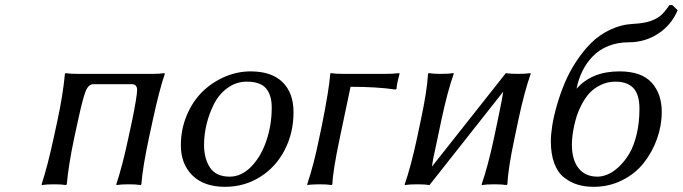

<svg xmlns="http://www.w3.org/2000/svg" viewBox="-20 -718 2660 748"><path d="M282.2 -430.2H573.2Q601.6 -430.2 621.1 -433.1L622.1 -430.2Q601.1 -369.6 575.2 -250L560.1 -180.2Q535.6 -65.4 530.8 0L527.8 2.9Q509.8 0 481.9 0Q452.1 0 434.1 2.9L433.1 0Q457 -71.8 480 -180.2L495.1 -250Q514.2 -345.2 514.2 -367.2Q514.2 -390.1 493.2 -390.1H344.2Q323.7 -390.1 312.5 -359.6Q301.3 -329.1 284.2 -250L269 -180.2Q246.6 -73.7 240.2 0L236.8 2.9Q218.8 0 190.9 0Q161.1 0 143.1 2.9L142.1 0Q165 -69.3 189 -180.2L204.1 -250Q225.6 -351.1 232.9 -430.2L235.8 -433.1Q252.9 -430.2 282.2 -430.2Z M956.5 -439.9Q1038.1 -439.9 1080.8 -397.9Q1123.5 -356 1123.5 -280.8Q1123.5 -199.7 1088.6 -132.8Q1053.7 -65.9 992.4 -28.1Q931.2 9.8 856.9 9.8Q774.4 9.8 729.5 -34.7Q684.6 -79.1 684.6 -151.9Q684.6 -213.9 707.5 -268.6Q730.5 -323.2 768.3 -360.4Q806.2 -397.5 855.2 -418.7Q904.3 -439.9 956.5 -439.9ZM941.9 -399.9Q900.4 -399.9 866.9 -375.7Q833.5 -351.6 814.2 -313.7Q794.9 -275.9 784.9 -234.4Q774.9 -192.9 774.9 -153.8Q774.9 -100.1 798.3 -64.9Q821.8 -29.8 875 -29.8Q920.9 -29.8 959 -69.1Q997.1 -108.4 1017.8 -169.9Q1038.6 -231.4 1038.6 -298.8Q1038.6 -348.1 1016.1 -374Q993.7 -399.9 941.9 -399.9Z M1479.5 -430.2Q1510.3 -430.2 1535.6 -433.1L1536.6 -430.2Q1524.9 -387.7 1524.9 -372.1L1521.5 -369.1Q1448.7 -379.9 1345.7 -379.9L1303.7 -180.2Q1276.4 -50.8 1274.9 0L1271.5 2.9Q1254.4 0 1225.6 0Q1212.4 0 1200.4 0.7Q1188.5 1.5 1183.1 2L1177.7 2.9L1176.8 0Q1203.1 -78.1 1223.6 -180.2L1233.9 -229Q1262.2 -370.1 1266.6 -430.2L1268.6 -433.1Q1285.6 -430.2 1319.8 -430.2Z M1619.6 -251Q1644 -364.7 1647.5 -430.2L1650.4 -433.1Q1667.5 -430.2 1697.3 -430.2Q1727.1 -430.2 1746.6 -433.1L1747.6 -430.2Q1723.1 -360.8 1699.7 -251L1684.6 -179.2Q1681.6 -164.1 1676.3 -140.4Q1670.9 -116.7 1667.7 -99.9Q1664.6 -83 1662.6 -68.8L1950.7 -433.1Q1967.8 -430.2 1997.6 -430.2Q2026.9 -430.2 2046.4 -433.1L2047.4 -430.2Q2022.9 -360.8 1999.5 -251L1984.4 -179.2Q1960 -64.9 1956.5 0L1953.6 2.9Q1935.1 0 1906.7 0Q1875.5 0 1857.4 2.9L1856.4 0Q1879.9 -66.4 1904.3 -179.2L1919.4 -251Q1922.4 -265.1 1927 -288.3Q1931.6 -311.5 1935.1 -328.9Q1938.5 -346.2 1940.4 -360.8L1653.3 2.9Q1635.3 0 1606.4 0Q1575.7 0 1557.6 2.9L1556.6 0Q1580.1 -66.4 1604.5 -179.2Z M2599.1 -698.2 2620.1 -678.2Q2595.2 -620.1 2543.9 -586.7Q2492.7 -553.2 2429.2 -553.2Q2385.7 -553.2 2350.1 -538.8Q2314.5 -524.4 2289.8 -499Q2265.1 -473.6 2249.3 -441.7Q2233.4 -409.7 2226.1 -372.1Q2285.2 -439.9 2393.1 -439.9Q2479 -439.9 2518.6 -396.2Q2558.1 -352.5 2558.1 -282.2Q2558.1 -229 2539.6 -177Q2521 -125 2488 -83.3Q2455.1 -41.5 2404.1 -15.9Q2353 9.8 2293 9.8Q2258.3 9.8 2230.2 1.2Q2202.1 -7.3 2177.7 -26.4Q2153.3 -45.4 2139.6 -81.3Q2126 -117.2 2126 -167Q2126 -193.8 2131.6 -229.5Q2137.2 -265.1 2149.7 -308.3Q2162.1 -351.6 2179.9 -394.3Q2197.8 -437 2224.4 -477.8Q2251 -518.6 2282.7 -550.3Q2314.5 -582 2357.2 -602.3Q2399.9 -622.6 2447.3 -625Q2488.3 -627 2514.6 -636.2Q2541 -645.5 2555.9 -659.2Q2570.8 -672.9 2587.9 -698.2ZM2377.9 -399.9Q2346.2 -399.9 2319.6 -386.7Q2293 -373.5 2276.4 -355.2Q2259.8 -336.9 2246.6 -311.8Q2233.4 -286.6 2227.5 -267.8Q2221.7 -249 2217.3 -230Q2208 -187.5 2208 -154.8Q2208 -95.2 2234.1 -62.5Q2260.3 -29.8 2308.1 -29.8Q2326.7 -29.8 2347.7 -38.6Q2368.7 -47.4 2390.9 -68.1Q2413.1 -88.9 2430.9 -118.2Q2448.7 -147.5 2460 -193.4Q2471.2 -239.3 2471.2 -293.9Q2471.2 -350.1 2447.5 -375Q2423.8 -399.9 2377.9 -399.9Z"/></svg>

Font: Linear Smooth
Style: Italic
Weight: 400
Designer: Philipp H. Poll, Flanker
Foundry: Philipp H. Poll, reworked by Flanker
Version: Version 1.061 | FøM Fix